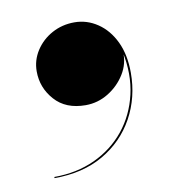

<svg xmlns="http://www.w3.org/2000/svg" viewBox="-49 -213 374 409"><g transform="rotate(-10 138.0 -8.0)"><path d="M38 151.5V149Q86.5 149 126 130.8Q165.5 112.5 191.8 80Q218 47.5 228 4.5Q238 -38.5 227.5 -88.5H228.5Q230 -62.5 216.2 -40.2Q202.5 -18 179.8 -4Q157 10 130.5 10Q87.5 10 63.8 -16.8Q40 -43.5 40 -79Q40 -103 53.2 -123.5Q66.5 -144 88.5 -156Q110.5 -168 137 -168Q164 -168 187 -152.5Q210 -137 223.5 -108.8Q237 -80.5 237 -41.5Q237 12 212.8 56Q188.5 100 144 125.8Q99.5 151.5 38 151.5Z"/></g></svg>

Font: Bodoni Moda 72pt
Style: Bold
Weight: 700
Designer: Owen Earl
Foundry: indestructible type
Version: Version 2.004